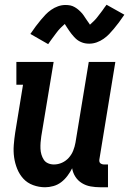

<svg xmlns="http://www.w3.org/2000/svg" viewBox="-20 -781 544 809"><path d="M170 8Q144 8 119.5 -1Q95 -10 78.5 -28Q62 -46 52.5 -69.5Q43 -93 39.5 -118Q36 -143 38 -169.5Q40 -196 44 -222L77 -424H49V-520H206L154 -207Q152 -194 151 -180.5Q150 -167 150.5 -154.5Q151 -142 154.5 -130Q158 -118 164.5 -108Q171 -98 182.5 -93Q194 -88 207 -88Q225 -88 241.5 -95.5Q258 -103 270 -116.5Q282 -130 288.5 -146.5Q295 -163 298 -180L354 -520H466L399 -111Q398 -107 398.5 -102Q399 -97 402 -94Q405 -91 409.5 -89.5Q414 -88 418 -88H435V8H402Q382 8 362 4.5Q342 1 325 -9.5Q308 -20 297.5 -36.5Q287 -53 284 -72Q276 -56 264.5 -40.5Q253 -25 238 -13.5Q223 -2 205 3Q187 8 170 8ZM183 -595 108 -638Q120 -656 131 -670.5Q142 -685 152 -697Q162 -709 172 -719.5Q182 -730 195.5 -739.5Q209 -749 224.5 -754.5Q240 -760 256 -760Q261 -760 266.5 -759.5Q272 -759 277 -758Q282 -757 286.5 -755Q291 -753 295.5 -750.5Q300 -748 304 -745Q308 -742 311.5 -739Q315 -736 319 -732Q323 -728 326.5 -724Q330 -720 332.5 -716Q335 -712 337.5 -708.5Q340 -705 342.5 -701Q345 -697 348 -693Q351 -689 354 -684.5Q357 -680 359 -677Q362 -680 366.5 -684Q371 -688 373.5 -690.5Q376 -693 379 -696Q382 -699 385 -702.5Q388 -706 391 -710Q394 -714 397.5 -718.5Q401 -723 404.5 -727.5Q408 -732 412 -737.5Q416 -743 420 -749Q424 -755 429 -761L504 -719Q492 -701 481 -686.5Q470 -672 460 -660Q450 -648 440 -637.5Q430 -627 416.5 -617.5Q403 -608 387.5 -602.5Q372 -597 356 -597Q347 -597 338.5 -598.5Q330 -600 321 -604Q312 -608 305.5 -613Q299 -618 292.5 -625Q286 -632 281 -638.5Q276 -645 271.5 -651.5Q267 -658 261.5 -666.5Q256 -675 253 -680Q250 -677 245.5 -673Q241 -669 238.5 -666.5Q236 -664 233 -661Q230 -658 227 -654.5Q224 -651 221 -647Q218 -643 214.5 -638.5Q211 -634 207.5 -629Q204 -624 200 -619Q196 -614 192 -608Q188 -602 183 -595Z"/></svg>

Font: Iosevka Gothic
Style: Bold Italic
Weight: 700
Italic angle: -9°
Monospace: yes
Designer: Belleve Invis
Foundry: Belleve Invis
Version: Version 15.5.1; ttfautohint (v1.8.4)